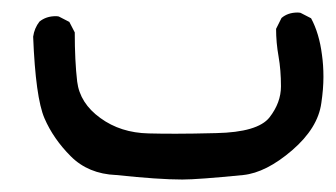

<svg xmlns="http://www.w3.org/2000/svg" viewBox="-20 -117 544 311"><path d="M275.4 173.8Q300.3 173.8 374 166.5Q411.1 162.6 453.1 126.5Q495.1 90.3 500.5 49.8Q503.9 26.9 503.9 7.6Q503.9 -11.7 501.5 -28.3Q497.1 -63 483.9 -87.4L466.8 -96.2Q464.4 -96.7 461.9 -96.7Q446.3 -96.7 436 -87.9L427.2 -70.3Q427.2 -47.9 431.2 -25.6Q435.1 -3.4 435.1 22.9Q435.1 49.3 416.5 73.2Q397.5 97.2 330.1 98.6Q291 99.6 264.6 99.6Q238.3 99.6 220.7 99.1Q175.3 98.1 142.6 74.2Q109.4 50.3 105 15.1Q101.1 -18.1 101.1 -64.5L92.3 -81.5L75.2 -90.3Q72.8 -90.8 70.3 -90.8Q54.7 -90.8 43.9 -82Q35.6 -71.3 33.7 -57.6Q37.6 41 52 74.5Q66.4 107.9 94.7 136.2Q123 164.6 168 166.5H168.5Q236.8 173.8 275.4 173.8Z"/></svg>

Font: Bakudai
Style: Light
Weight: 300
Version: Version 1.48